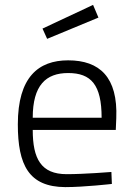

<svg xmlns="http://www.w3.org/2000/svg" viewBox="-20 -757 544 786"><path d="M173 -598 383 -685 361 -737 154 -640ZM114 -275C114 -408 168 -458 259 -458C353 -458 396 -410 396 -275H114ZM253 -44C148 -44 114 -107 114 -225H454L456 -273C463 -441 388 -510 259 -510C137 -510 53 -441 53 -248C53 -81 98 8 247 9C325 9 438 -4 438 -4L436 -53C436 -53 326 -44 253 -44Z"/></svg>

Font: RazerF5 Light
Style: Regular
Weight: 300
Foundry: Razer Inc.
Version: Version 2